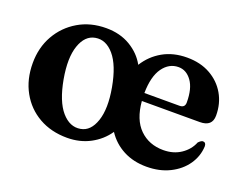

<svg xmlns="http://www.w3.org/2000/svg" viewBox="-82 -624 1009 791"><g transform="rotate(20 422.5 -228.0)"><path d="M265 -468.5Q325.5 -468.5 370.8 -441.5Q416 -414.5 439.5 -371.5Q467.5 -416.5 513.2 -442.5Q559 -468.5 619.5 -468.5Q678 -468.5 721.2 -444.2Q764.5 -420 788.5 -378.5Q812.5 -337 812.5 -284.5Q812.5 -236.5 758.5 -236.5H504.5Q511 -157 552 -116.8Q593 -76.5 656 -76.5Q700.5 -76.5 733 -98.5Q765.5 -120.5 779 -154.5Q791 -167 798.5 -166.5Q812 -166 812 -149Q810 -105.5 784.8 -69Q759.5 -32.5 715.5 -10.5Q671.5 11.5 614 11.5Q556.5 11.5 512 -12Q467.5 -35.5 440 -77.5Q412 -36.5 367 -12.5Q322 11.5 266 11.5Q196 11.5 142.5 -19Q89 -49.5 58.8 -104Q28.5 -158.5 28.5 -230Q28.5 -298 59 -351.8Q89.5 -405.5 142.8 -437Q196 -468.5 265 -468.5ZM599.5 -419.5Q558 -419.5 531 -381.8Q504 -344 503 -271H657Q680.5 -271 680.5 -294Q680.5 -355 657.2 -387.2Q634 -419.5 599.5 -419.5ZM306 -42Q348.5 -49 367 -103.8Q385.5 -158.5 369.5 -247.5Q353 -338.5 316.8 -381Q280.5 -423.5 235.5 -415.5Q192.5 -408 173.8 -354Q155 -300 171 -210Q187.5 -119 224.2 -76.5Q261 -34 306 -42Z"/></g></svg>

Font: Fraunces 72pt Soft SemiBold
Style: Regular
Weight: 600
Version: Version 1.000;[b76b70a41]